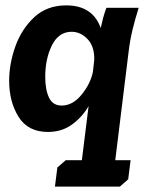

<svg xmlns="http://www.w3.org/2000/svg" viewBox="-20 -480 550 713"><path d="M456 186 425 213H184L193 142L224 115H284L309 -86Q286 -46 248 -18Q210 10 158 10Q84 10 49 -46Q14 -102 14 -180Q14 -243 37 -307.5Q60 -372 107 -416Q154 -460 226 -460Q324 -460 354 -376Q358 -395 363 -413.5Q368 -432 375 -451H495Q482 -410 472.5 -371Q463 -332 458 -291L408 115H465ZM246 -362Q198 -362 173 -312Q148 -262 148 -194Q148 -147 162 -117.5Q176 -88 209 -88Q250 -88 283 -128.5Q316 -169 325 -213L330 -258Q331 -308 305 -335Q279 -362 246 -362Z"/></svg>

Font: Zilla Slab
Style: Bold Italic
Weight: 700
Italic angle: -6°
Designer: Typotheque.com
Foundry: Typotheque type foundry
Version: Version 1.1; 2017; ttfautohint (v1.6)